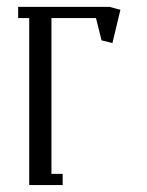

<svg xmlns="http://www.w3.org/2000/svg" viewBox="-20 -532 424 552"><path d="M32.2 -480V-512.2H294.9L326.2 -503.9L303.2 -408.2L272 -416L255.9 -480H127.9V-32.2H160.2V0H64V-480Z"/></svg>

Font: Gawaa
Style: Regular
Weight: 400
Designer: T. Christopher White
Version: Version 1.0